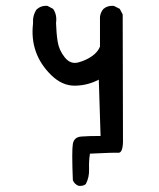

<svg xmlns="http://www.w3.org/2000/svg" viewBox="-20 -511 540 651"><path d="M246 119Q232 113 227 100Q223 0 227 -23Q231 -46 255 -48Q279 -50 321 -50L315 -241Q277 -221 234 -220.5Q191 -220 154 -256Q117 -292 101.5 -336Q86 -380 92 -431Q90 -458 104 -479Q120 -493 141 -491L160 -481Q174 -461 170 -433Q171 -399 175.5 -370Q180 -341 199.5 -316.5Q219 -292 246 -299.5Q273 -307 292.5 -321Q312 -335 319 -353V-454Q321 -470 331 -481Q345 -493 366 -491L386 -481L396 -462L397 -30Q396 8 381 7Q366 6 285 10Q281 35 282 62.5Q283 90 271 113Q262 121 246 119Z"/></svg>

Font: NaniFont Regular
Style: Regular
Weight: 400
Designer: Nanigashitei
Version: Version 1.036